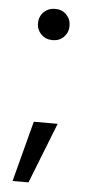

<svg xmlns="http://www.w3.org/2000/svg" viewBox="-49 -543 324 697"><g transform="rotate(5 113.0 -195.0)"><path d="M124 -399Q99 -399 82.5 -415.5Q66 -432 66 -456Q66 -480 82.5 -496.5Q99 -513 124 -513Q149 -513 165 -496.5Q181 -480 181 -456Q181 -432 165 -415.5Q149 -399 124 -399ZM24 123 82 -98H169L82 123Z"/></g></svg>

Font: DM Sans 18pt
Style: Regular
Weight: 400
Designer: Colophon Foundry, Jonny Pinhorn
Foundry: Colophon Foundry
Version: Version 4.004;gftools[0.9.30]